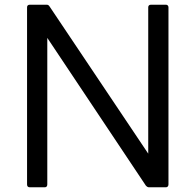

<svg xmlns="http://www.w3.org/2000/svg" viewBox="-20 -771 831 816"><path d="M170 25C177 25 181 21 181 13V-610L600 18C605 23 608 25 614 25H685C691 25 696 21 696 13V-740C696 -747 691 -751 685 -751H622C614 -751 610 -747 610 -740V-118L191 -743C187 -749 184 -751 178 -751H107C99 -751 95 -747 95 -740V13C95 21 99 25 107 25Z"/></svg>

Font: LINE Seed JP App_OTF Regular
Style: Regular
Weight: 400
Designer: LY Corporation & Fontrix & Fontworks
Version: Version 1.002